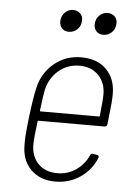

<svg xmlns="http://www.w3.org/2000/svg" viewBox="-52 -741 550 789"><g transform="rotate(5 223.5 -346.5)"><path d="M339 -112Q342 -121 351 -119L368 -116Q377 -114 374 -104Q353 -53 308 -22.5Q263 8 206 8Q142 8 104.5 -30Q67 -68 67 -129Q66 -162 70.5 -202.5Q75 -243 76 -251Q86 -332 95 -369Q109 -431 156.5 -470.5Q204 -510 268 -510Q334 -510 372 -472Q410 -434 410 -371Q410 -337 402 -273L399 -245Q397 -235 388 -235H116Q112 -235 112 -231Q103 -164 103 -136Q103 -87 132 -57Q161 -27 211 -27Q254 -27 288 -50.5Q322 -74 339 -112ZM130 -362Q126 -344 118 -278Q117 -274 121 -274H361Q365 -274 365 -278L367 -300Q372 -342 372 -366Q372 -414 342.5 -444.5Q313 -475 265 -475Q214 -475 177.5 -443.5Q141 -412 130 -362ZM311 -649Q311 -671 325.5 -686Q340 -701 360 -701Q377 -701 388.5 -690.5Q400 -680 400 -663Q400 -640 385.5 -625Q371 -610 349 -610Q332 -610 321.5 -621Q311 -632 311 -649ZM169 -649Q169 -671 183.5 -686Q198 -701 218 -701Q235 -701 246.5 -690.5Q258 -680 258 -663Q258 -640 243.5 -625Q229 -610 207 -610Q190 -610 179.5 -621Q169 -632 169 -649Z"/></g></svg>

Font: Barlow Semi Condensed ExLight
Style: Italic
Weight: 275
Width: 4
Italic angle: -7°
Designer: Jeremy Tribby
Foundry: Tribby Type
Version: Version 1.408